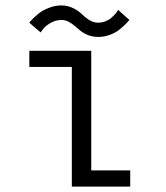

<svg xmlns="http://www.w3.org/2000/svg" viewBox="-20 -687 610 707"><path d="M341.5 -551Q321.5 -551 305 -557.5Q288.5 -564 277.2 -573Q266 -582 255.5 -591.2Q245 -600.5 232.5 -607Q220 -613.5 206.5 -613.5Q184.5 -613.5 165.2 -602Q146 -590.5 138 -579L129.5 -567.5L88 -603.5Q90 -607 98.8 -616Q107.5 -625 122.2 -637Q137 -649 159.8 -658Q182.5 -667 205.5 -667Q229.5 -667 249.5 -657Q269.5 -647 281 -635.2Q292.5 -623.5 308.2 -613.5Q324 -603.5 340.5 -603.5Q354.5 -603.5 367.2 -608.2Q380 -613 388.2 -620Q396.5 -627 403 -634Q409.5 -641 412 -646L415 -650.5L456.5 -613.5Q451.5 -607.5 444.8 -600.5Q438 -593.5 422.8 -580.5Q407.5 -567.5 386 -559.2Q364.5 -551 341.5 -551ZM316 -59.5H459.5V0H244.5V-440.5H88V-500H316Z"/></svg>

Font: League Mono Narrow Light
Style: Regular
Weight: 300
Width: 3
Designer: Tyler Finck
Foundry: The League of Moveable Type / Tyler Finck
Version: Version 2.210